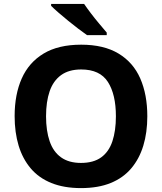

<svg xmlns="http://www.w3.org/2000/svg" viewBox="-20 -954 831 984"><path d="M735 -358Q735 -275 714.5 -207.5Q694 -140 652.5 -91Q611 -42 547 -16Q483 10 395 10Q308 10 243.5 -16Q179 -42 137.5 -91Q96 -140 75.5 -207.5Q55 -275 55 -359Q55 -470 91.5 -552Q128 -634 203.5 -679.5Q279 -725 396 -725Q512 -725 587.5 -679.5Q663 -634 699 -551.5Q735 -469 735 -358ZM216 -358Q216 -284 234.5 -230Q253 -176 293 -147.5Q333 -119 395 -119Q459 -119 498.5 -147.5Q538 -176 556 -230Q574 -284 574 -358Q574 -470 533 -534Q492 -598 396 -598Q333 -598 293 -569Q253 -540 234.5 -486.5Q216 -433 216 -358ZM411 -934Q426 -912 446.5 -885Q467 -858 489 -832Q511 -806 527 -787V-774H426Q407 -787 381.5 -806.5Q356 -826 329.5 -847.5Q303 -869 279.5 -889.5Q256 -910 242 -924V-934Z"/></svg>

Font: Noto Sans Khmer
Style: Bold
Weight: 700
Version: Version 2.003